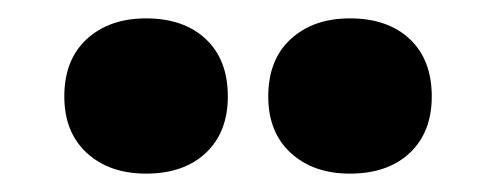

<svg xmlns="http://www.w3.org/2000/svg" viewBox="-20 -972 540 209"><path d="M139 -783Q99 -783 74.5 -805.5Q50 -828 50 -867Q50 -907 74.5 -929.5Q99 -952 139 -952Q180 -952 204 -929.5Q228 -907 228 -867Q228 -828 204 -805.5Q180 -783 139 -783ZM361 -783Q321 -783 296.5 -805.5Q272 -828 272 -867Q272 -907 296.5 -929.5Q321 -952 361 -952Q402 -952 426 -929.5Q450 -907 450 -867Q450 -828 426 -805.5Q402 -783 361 -783Z"/></svg>

Font: M PLUS 1 Code SemiBold
Style: Regular
Weight: 600
Designer: Coji Morishita
Foundry: UNDERFOREST DESIGN
Version: Version 1.005